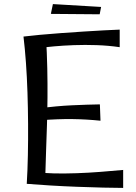

<svg xmlns="http://www.w3.org/2000/svg" viewBox="-20 -915 668 940"><path d="M111 -15Q115 -81 116.5 -155.5Q118 -230 117.5 -308Q117 -386 114.5 -462Q112 -538 107 -608Q102 -678 95 -736L205 -739Q210 -653 211.5 -579Q213 -505 212.5 -438Q212 -371 210 -306Q208 -241 205.5 -173Q203 -105 201 -28ZM583 5Q544 5 484.5 3.5Q425 2 357.5 -0.5Q290 -3 225 -7Q160 -11 111 -15L155 -73Q195 -67 246.5 -66Q298 -65 355.5 -67Q413 -69 471 -73.5Q529 -78 583 -83ZM472 -324Q404 -331 335 -332Q266 -333 176 -326V-385Q256 -396 332 -399.5Q408 -403 469 -404ZM566 -684Q512 -692 454 -694Q396 -696 342 -694Q288 -692 244.5 -688Q201 -684 176 -681L95 -736Q127 -740 175.5 -744.5Q224 -749 279 -753Q334 -757 388.5 -760.5Q443 -764 489.5 -766.5Q536 -769 566 -770ZM468 -845 229 -847 239 -895 475 -881Z"/></svg>

Font: Marhey Light
Style: Regular
Weight: 300
Designer: Nur Syamsi & Bustanul Arifin
Foundry: Namelatype
Version: Version 1.000